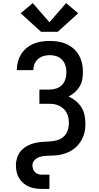

<svg xmlns="http://www.w3.org/2000/svg" viewBox="-20 -1008 640 1243"><path d="M252 215Q231 215 209 212Q187 209 167.5 200.5Q148 192 131 177.5Q114 163 103 144.5Q92 126 87.5 104.5Q83 83 83 61Q83 37 91 12.5Q99 -12 115 -30.5Q131 -49 153 -61.5Q175 -74 199 -80.5Q223 -87 248 -89Q273 -91 297.5 -92Q322 -93 347 -99.5Q372 -106 390.5 -122Q409 -138 417.5 -162Q426 -186 426 -211Q426 -228 423 -244.5Q420 -261 412.5 -276Q405 -291 392.5 -303Q380 -315 365 -322.5Q350 -330 333.5 -333Q317 -336 300 -336H235V-428H300Q322 -428 344 -435Q366 -442 381.5 -458Q397 -474 403.5 -496Q410 -518 410 -541Q410 -563 403.5 -584Q397 -605 382 -621Q367 -637 346 -644Q325 -651 303 -651Q282 -651 262.5 -645.5Q243 -640 227.5 -627Q212 -614 204 -594.5Q196 -575 196 -555Q196 -555 196 -554.5Q196 -554 196 -554H89Q89 -555 89 -555.5Q89 -556 89 -557Q89 -583 96 -609Q103 -635 117.5 -658Q132 -681 153 -698Q174 -715 198.5 -725Q223 -735 249.5 -739Q276 -743 303 -743Q330 -743 358 -738.5Q386 -734 411 -722.5Q436 -711 457 -692.5Q478 -674 491.5 -649.5Q505 -625 511 -597.5Q517 -570 517 -543Q517 -518 512.5 -493.5Q508 -469 495.5 -448Q483 -427 464.5 -410.5Q446 -394 424 -383Q449 -372 470.5 -354.5Q492 -337 506.5 -314Q521 -291 527 -263.5Q533 -236 533 -209Q533 -193 531.5 -177.5Q530 -162 526 -147Q522 -132 516 -118Q510 -104 501.5 -91Q493 -78 482.5 -66.5Q472 -55 460 -45.5Q448 -36 434 -28.5Q420 -21 405.5 -16Q391 -11 376 -7.5Q361 -4 345.5 -2.5Q330 -1 314.5 -0.5Q299 0 283.5 0.5Q268 1 252.5 4Q237 7 223.5 13.5Q210 20 200 33Q190 46 190 61Q190 74 194 86Q198 98 206.5 106.5Q215 115 227.5 119Q240 123 252 123H300V215ZM354 -802H246L114 -922L192 -988L300 -864L408 -988L486 -922Z"/></svg>

Font: Zed Mono Semibold Extended
Style: Regular
Weight: 600
Width: 7
Monospace: yes
Designer: Belleve Invis
Foundry: Belleve Invis
Version: Version 1.0.0; ttfautohint (v1.8.4)